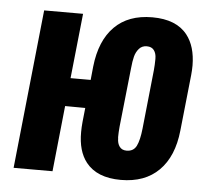

<svg xmlns="http://www.w3.org/2000/svg" viewBox="-46 -636 757 696"><g transform="rotate(5 332.0 -288.5)"><path d="M418 9.8Q331.1 9.8 291 -41Q259.3 -81.5 259.8 -150.4Q259.8 -168 261.7 -187.5L267.1 -238.8L193.8 -239.3L168.9 0H27.3L87.9 -578.1H229.5L204.6 -341.8H277.8L282.7 -390.6Q293 -485.8 343.5 -536.6Q394 -587.4 481 -587.4Q568.4 -587.4 608.4 -536.6Q640.6 -495.6 641.1 -426.3Q641.1 -409.2 639.2 -390.6L617.7 -187.5Q607.9 -92.3 556.6 -41.3Q505.4 9.8 418 9.8ZM429.7 -97.7Q455.1 -97.7 465.6 -118.9Q476.1 -140.1 480.5 -182.1L502.9 -396Q504.9 -417.5 504.9 -435.1Q504.9 -437.5 504.9 -439.5Q504.9 -458 496.3 -469.5Q487.8 -481 470.2 -481Q452.6 -481 441.9 -468.8Q431.2 -456.5 426.8 -439.7Q422.4 -422.9 419.9 -396L397 -182.1Q395 -160.6 395 -143.6Q395.5 -141.6 395.5 -139.6Q395.5 -121.1 404.1 -109.4Q412.6 -97.7 429.7 -97.7Z"/></g></svg>

Font: Oswald
Style: Demi-Bold
Weight: 600
Designer: Vernon Adams
Foundry: Vernon Adams
Version: 3.0; ttfautohint (v0.94.23-7a4d-dirty) -l 8 -r 50 -G 200 -x 